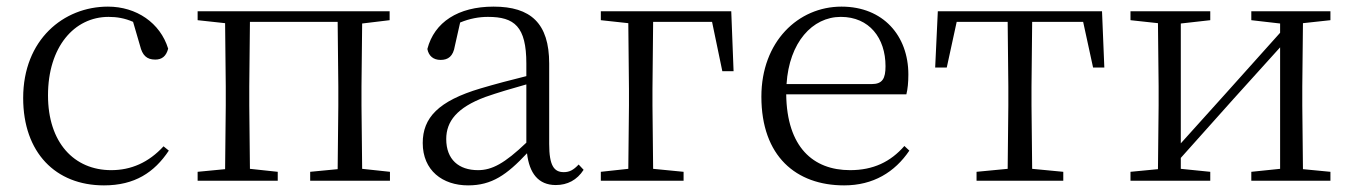

<svg xmlns="http://www.w3.org/2000/svg" viewBox="-20 -546 4085 580"><path d="M294 14C387 14 446 -25 490 -91L474 -104C429 -55 376 -32 316 -32C204 -32 125 -115 125 -258C125 -404 204 -495 308 -495C333 -495 357 -491 382 -480L403 -408C410 -379 423 -366 449 -366C469 -366 482 -376 488 -399C464 -477 392 -526 306 -526C172 -526 50 -426 50 -250C50 -85 148 14 294 14Z M577 -485 660 -476 662 -285V-227L660 -35L577 -27V0H819V-27L735 -36L733 -227V-285L735 -480H1000L1002 -285V-227L1000 -35L917 -27V0H1158V-27L1074 -36L1072 -227V-285L1074 -475L1157 -485V-512H577Z M1659 13C1694 13 1723 -2 1743 -33L1728 -49C1712 -32 1700 -26 1683 -26C1654 -26 1639 -45 1639 -111V-354C1639 -476 1583 -526 1471 -526C1364 -526 1292 -479 1271 -398C1275 -377 1289 -365 1311 -365C1334 -365 1349 -376 1354 -407L1370 -478C1399 -490 1427 -495 1454 -495C1534 -495 1570 -466 1570 -354V-316C1525 -305 1476 -292 1432 -279C1304 -241 1257 -190 1257 -114C1257 -31 1317 14 1394 14C1466 14 1511 -18 1572 -83C1579 -23 1606 13 1659 13ZM1570 -115C1504 -52 1466 -32 1424 -32C1366 -32 1328 -64 1328 -126C1328 -179 1360 -221 1446 -253C1483 -266 1527 -279 1570 -291Z M1795 -485 1878 -476 1880 -277V-227L1878 -36L1795 -27V0H2045V-27L1953 -36L1951 -227V-277L1953 -480H2131L2162 -331H2196L2189 -512H1795Z M2530 14C2618 14 2683 -26 2727 -91L2712 -105C2670 -57 2618 -32 2548 -32C2436 -32 2357 -102 2355 -261H2718C2722 -277 2724 -297 2724 -321C2724 -438 2648 -526 2522 -526C2391 -526 2280 -420 2280 -254C2280 -74 2385 14 2530 14ZM2356 -292C2364 -418 2434 -495 2520 -495C2606 -495 2655 -431 2655 -346C2655 -309 2646 -292 2613 -292Z M3023 0H3192V-27L3098 -36L3096 -227V-285L3098 -480H3252L3282 -342H3316L3309 -512H2813L2805 -342H2840L2870 -480H3024L3026 -285V-227L3024 -36L2930 -27V0Z M3760 -485 3847 -475V-447L3683 -264L3547 -113V-475L3636 -485V-512H3395V-485L3478 -476L3480 -285V-227L3478 -35L3395 -27V0H3636V-27L3547 -36V-69L3707 -248L3847 -403V-36L3760 -27V0H3999V-27L3916 -35L3914 -227V-285L3916 -476L3999 -485V-512H3760Z"/></svg>

Font: Noto Serif SC Light
Style: Regular
Weight: 300
Designer: Ryoko NISHIZUKA 西塚涼子 (kana & ideographs); Frank Grießhammer (Latin, Greek & Cyrillic); Wenlong ZHANG 张文龙 (bopomofo); San
Foundry: Adobe
Version: Version 2.001;hotconv 1.1.0;makeotfexe 2.6.0